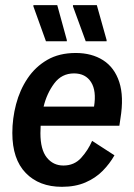

<svg xmlns="http://www.w3.org/2000/svg" viewBox="-20 -720 523 752"><path d="M222.5 11.7Q133.3 11.7 80.8 -42.5Q28.3 -96.7 28.3 -199.2Q28.3 -255.8 42.9 -311.7Q57.5 -367.5 87.9 -412.9Q118.3 -458.3 165 -485.4Q211.7 -512.5 276.7 -512.5Q339.2 -512.5 383.8 -484.2Q428.3 -455.8 447.1 -398.8Q465.8 -341.7 451.7 -255.8L447.5 -227.5H139.2Q138.3 -212.5 138.3 -198.3Q138.3 -134.2 163.3 -102.9Q188.3 -71.7 228.3 -71.7Q270.8 -71.7 297.9 -101.7Q325 -131.7 340.8 -168.3L428.3 -111.7Q410 -79.2 382.1 -50.8Q354.2 -22.5 314.6 -5.4Q275 11.7 222.5 11.7ZM270 -432.5Q221.7 -432.5 192.5 -393.3Q163.3 -354.2 150.8 -302.5H348.3Q358.3 -364.2 336.7 -398.3Q315 -432.5 270 -432.5ZM160 -558.3 110.8 -695V-700H204.2L241.7 -563.3V-558.3ZM315.8 -558.3 265.8 -695V-700H359.2L397.5 -563.3V-558.3Z"/></svg>

Font: Familjen Grotesk Medium
Style: Italic
Weight: 500
Italic angle: -9.46201°
Designer: Anders Wikstroem, Jonas Baeckman, Matilda Gysing, Kristian Moeller
Foundry: Familjen STHLM AB
Version: Version 2.002; ttfautohint (v1.8.4.7-5d5b)